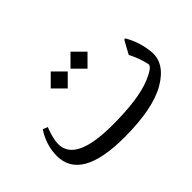

<svg xmlns="http://www.w3.org/2000/svg" viewBox="-94 -778 1083 1083"><g transform="rotate(-45 447.0 -236.5)"><path d="M522.5 -514.6 590.3 -446.8 522.5 -378.9 454.6 -446.8ZM364.7 -514.6 432.6 -446.8 364.7 -378.9 296.9 -446.8ZM396.5 42.5Q51.3 42.5 51.8 -153.8Q52.2 -239.7 102.5 -315.9L131.3 -304.7Q105.5 -239.3 104.5 -197.3Q102.1 -53.7 398.9 -54.2Q604.5 -54.2 706.5 -96.2Q789.1 -129.9 783.7 -154.8Q771.5 -211.9 741.7 -269.5L782.2 -343.3Q789.6 -356.9 797.4 -343.3Q837.4 -272 844.7 -189.5Q853 -91.8 740.2 -24.9Q626 42.5 396.5 42.5Z"/></g></svg>

Font: Parastoo WOL
Style: WOL
Weight: 400
Foundry: Saber Rastikerdar (saber.rastikerdar@gmail.com)
Version: Version 1.0.0-alpha5